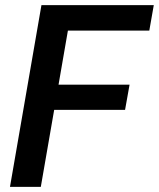

<svg xmlns="http://www.w3.org/2000/svg" viewBox="-20 -731 622 751"><path d="M469.2 -301.3H191.9L139.6 0H19L142.1 -710.9H581.5L564 -611.3H245.6L209 -399.9H486.8Z"/></svg>

Font: Roboto Medium
Style: Italic
Weight: 500
Italic angle: -12°
Designer: Google
Version: Version 2.134; 2016